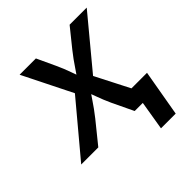

<svg xmlns="http://www.w3.org/2000/svg" viewBox="-207 -679 973 973"><g transform="rotate(-45 279.5 -192.5)"><path d="M-19 0 248 -318.8 233.9 -237.8 82 -542.5H198.7L244.6 -443.8Q263.2 -403.8 275.9 -366.9Q288.6 -330.1 302.7 -295.9H254.4Q280.8 -330.1 304.9 -366.9Q329.1 -403.8 360.8 -443.8L440.4 -542.5H563L308.1 -235.4L320.8 -314L481.4 0H364.3L309.6 -114.7Q291.5 -154.3 278.8 -190.2Q266.1 -226.1 251.5 -259.3H299.8Q274.9 -226.1 251.2 -190.2Q227.5 -154.3 196.3 -114.7L103.5 0ZM396.5 156.2 422.4 0H383.8L398.9 -92.8H545.4L502 156.2Z"/></g></svg>

Font: Inter 16pt Medium
Style: Italic
Weight: 500
Italic angle: -9.3988°
Version: Version 4.001;git-66647c0bb